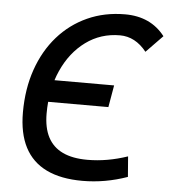

<svg xmlns="http://www.w3.org/2000/svg" viewBox="-52 -750 715 807"><g transform="rotate(5 306.0 -346.5)"><path d="M325.2 9.8Q233.9 9.8 173.1 -19.8Q112.3 -49.3 81.8 -108.2Q51.3 -167 51.3 -255.4Q51.3 -354.5 79.8 -436.5Q108.4 -518.6 160.6 -578.1Q212.9 -637.7 284.9 -670.4Q356.9 -703.1 443.8 -703.1Q551.8 -703.1 611.8 -625.5L542 -553.7Q494.6 -613.3 429.7 -613.3Q348.6 -613.3 285.6 -567.1Q222.7 -521 186.8 -440.9Q150.9 -360.8 150.9 -258.8Q150.9 -199.2 171.6 -159.4Q192.4 -119.6 233.9 -99.9Q275.4 -80.1 338.4 -80.1Q421.4 -80.1 507.8 -109.4L514.6 -23.4Q420.9 9.8 325.2 9.8ZM91.8 -308.6 107.9 -401.4H423.3L407.2 -308.6Z"/></g></svg>

Font: Cascadia Code PL
Style: Italic
Weight: 400
Italic angle: -10°
Monospace: yes
Designer: Aaron Bell
Foundry: Saja Typeworks
Version: Version 2404.023